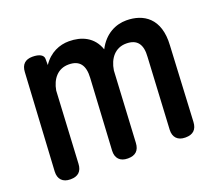

<svg xmlns="http://www.w3.org/2000/svg" viewBox="-109 -749 1061 937"><g transform="rotate(-20 421.5 -280.0)"><path d="M170 -20 190 -393C200 -451 234 -492 290 -492C347 -492 371 -459 367 -394L346 -24C344 15 366 38 405 38H407C445 38 466 19 468 -20L488 -389C497 -449 532 -492 589 -492C646 -492 670 -459 665 -394L645 -24C643 15 665 38 704 38H706C744 38 765 19 767 -20L787 -410C796 -550 716 -598 628 -598C574 -598 515 -572 479 -502C455 -572 395 -598 330 -598C282 -598 230 -578 194 -524V-556C194 -576 173 -588 137 -588C100 -588 79 -569 77 -530L48 -24C46 15 68 38 107 38H109C147 38 168 19 170 -20Z"/></g></svg>

Font: 寒蝉团圆体 Round
Style: Regular
Weight: 500
Designer: 寒蝉字型
Version: Version 2.700;Glyphs 3.1.1 (3135)